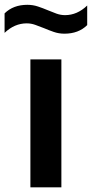

<svg xmlns="http://www.w3.org/2000/svg" viewBox="-58 -798 392 818"><path d="M71.5 0V-545H203.5V0ZM216.5 -654.5Q192.5 -654.5 171 -662Q149.5 -669.5 129.5 -678Q110.5 -685.5 92.5 -692Q74.5 -698.5 56 -698.5Q4 -698.5 -38.5 -658V-741Q-1.5 -777.5 58.5 -777.5Q82.5 -777.5 104 -770.2Q125.5 -763 145.5 -754.5Q164.5 -746.5 182.5 -740Q200.5 -733.5 219 -733.5Q271 -733.5 313.5 -774.5V-691Q276.5 -654.5 216.5 -654.5Z"/></svg>

Font: Encode Sans Semi Expanded SemiBold
Style: Regular
Weight: 600
Width: 6
Designer: Multiple Designers
Foundry: Impallari Type
Version: Version 3.000; ttfautohint (v1.8.3) -l 8 -r 50 -G 200 -x 14 